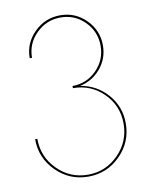

<svg xmlns="http://www.w3.org/2000/svg" viewBox="-76 -703 590 763"><g transform="rotate(-10 218.5 -321.5)"><path d="M219.2 -361.8Q276.4 -361.8 316.7 -402.3Q356.9 -442.9 356.9 -500Q356.9 -557.1 316.7 -597.7Q276.4 -638.2 219.2 -638.2Q162.1 -638.2 121.1 -597.7Q80.1 -557.1 80.1 -500H70.8Q70.8 -560.5 114.5 -603.8Q158.2 -647 219.2 -647Q280.3 -647 323.2 -603.8Q366.2 -560.5 366.2 -500Q366.2 -447.3 333 -407.5Q299.8 -367.7 249 -356.9Q314.9 -346.2 358.4 -296.4Q401.9 -246.6 401.9 -179.2Q401.9 -103.5 348.4 -49.8Q294.9 3.9 219.2 3.9Q143.6 3.9 89.8 -49.8Q36.1 -103.5 36.1 -179.2H44.9Q44.9 -106.9 95.9 -55.4Q147 -3.9 219.2 -3.9Q291 -3.9 342 -55.4Q393.1 -106.9 393.1 -179.2Q393.1 -252 342.3 -302.5Q291.5 -353 219.2 -353Z"/></g></svg>

Font: Rawengulk
Style: Ultralight
Weight: 200
Version: Version 0.92